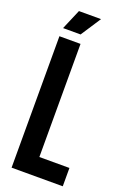

<svg xmlns="http://www.w3.org/2000/svg" viewBox="-154 -855 602 906"><g transform="rotate(20 147.0 -401.5)"><path d="M31 0V-660H137V-92H288V0ZM122 -702H34L77 -803H188Z"/></g></svg>

Font: Bricolage Grotesque 96pt Condensed Medium
Style: Regular
Weight: 500
Width: 3
Designer: Mathieu Triay
Foundry: Atelier Triay
Version: Version 1.001; ttfautohint (v1.8.4.7-5d5b);gftools[0.9.33.de